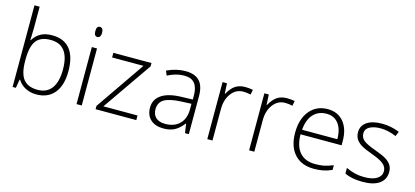

<svg xmlns="http://www.w3.org/2000/svg" viewBox="-63 -1238 3730 1726"><g transform="rotate(15 1802.5 -375.0)"><path d="M313 -541Q424.3 -541 480.7 -470.9Q537.1 -400.9 537.1 -266.1Q537.1 -133.8 477.8 -62Q418.5 9.8 311 9.8Q254.4 9.8 209 -13.7Q163.6 -37.1 137.2 -80.1H132.8L119.1 0H88.9V-759.8H137.2V-568.8Q137.2 -525.9 135.3 -489.7L133.8 -448.2H137.2Q167.5 -496.1 210.2 -518.6Q252.9 -541 313 -541ZM312 -497.1Q218.3 -497.1 177.7 -443.4Q137.2 -389.6 137.2 -266.1V-257.8Q137.2 -137.7 179.4 -85.4Q221.7 -33.2 311 -33.2Q397.9 -33.2 441.9 -94Q485.8 -154.8 485.8 -267.1Q485.8 -497.1 312 -497.1Z M732.4 0H684.1V-530.8H732.4ZM677.2 -678.2Q677.2 -725.1 708 -725.1Q723.1 -725.1 731.7 -712.9Q740.2 -700.7 740.2 -678.2Q740.2 -656.2 731.7 -643.6Q723.1 -630.9 708 -630.9Q677.2 -630.9 677.2 -678.2Z M1240.2 0H861.3V-30.8L1176.3 -487.8H884.3V-530.8H1239.3V-500L922.4 -43H1240.2Z M1693.4 0 1681.2 -84H1677.2Q1637.2 -32.7 1595 -11.5Q1552.7 9.8 1495.1 9.8Q1417 9.8 1373.5 -30.3Q1330.1 -70.3 1330.1 -141.1Q1330.1 -218.8 1394.8 -261.7Q1459.5 -304.7 1582 -307.1L1683.1 -310.1V-345.2Q1683.1 -420.9 1652.3 -459.5Q1621.6 -498 1553.2 -498Q1479.5 -498 1400.4 -457L1382.3 -499Q1469.7 -540 1555.2 -540Q1642.6 -540 1685.8 -494.6Q1729 -449.2 1729 -353V0ZM1498 -34.2Q1583 -34.2 1632.1 -82.8Q1681.2 -131.3 1681.2 -217.8V-270L1588.4 -266.1Q1476.6 -260.7 1429 -231.2Q1381.3 -201.7 1381.3 -139.2Q1381.3 -89.4 1411.9 -61.8Q1442.4 -34.2 1498 -34.2Z M2109.9 -541Q2143.6 -541 2182.1 -534.2L2172.9 -487.8Q2139.6 -496.1 2104 -496.1Q2036.1 -496.1 1992.7 -438.5Q1949.2 -380.9 1949.2 -293V0H1900.9V-530.8H1941.9L1946.8 -435.1H1950.2Q1982.9 -493.7 2020 -517.3Q2057.1 -541 2109.9 -541Z M2499 -541Q2532.7 -541 2571.3 -534.2L2562 -487.8Q2528.8 -496.1 2493.2 -496.1Q2425.3 -496.1 2381.8 -438.5Q2338.4 -380.9 2338.4 -293V0H2290V-530.8H2331.1L2335.9 -435.1H2339.4Q2372.1 -493.7 2409.2 -517.3Q2446.3 -541 2499 -541Z M2893.6 9.8Q2777.8 9.8 2713.1 -61.5Q2648.4 -132.8 2648.4 -261.2Q2648.4 -388.2 2710.9 -464.6Q2773.4 -541 2879.4 -541Q2973.1 -541 3027.3 -475.6Q3081.5 -410.2 3081.5 -297.9V-258.8H2699.2Q2700.2 -149.4 2750.2 -91.8Q2800.3 -34.2 2893.6 -34.2Q2939 -34.2 2973.4 -40.5Q3007.8 -46.9 3060.5 -67.9V-23.9Q3015.6 -4.4 2977.5 2.7Q2939.5 9.8 2893.6 9.8ZM2879.4 -498Q2802.7 -498 2756.3 -447.5Q2710 -397 2702.1 -301.8H3030.3Q3030.3 -394 2990.2 -446Q2950.2 -498 2879.4 -498Z M3557.1 -138.2Q3557.1 -66.9 3502.9 -28.6Q3448.7 9.8 3349.1 9.8Q3242.7 9.8 3180.2 -22.9V-75.2Q3260.3 -35.2 3349.1 -35.2Q3427.7 -35.2 3468.5 -61.3Q3509.3 -87.4 3509.3 -130.9Q3509.3 -170.9 3476.8 -198.2Q3444.3 -225.6 3370.1 -252Q3290.5 -280.8 3258.3 -301.5Q3226.1 -322.3 3209.7 -348.4Q3193.4 -374.5 3193.4 -412.1Q3193.4 -471.7 3243.4 -506.3Q3293.5 -541 3383.3 -541Q3469.2 -541 3546.4 -508.8L3528.3 -464.8Q3450.2 -497.1 3383.3 -497.1Q3318.4 -497.1 3280.3 -475.6Q3242.2 -454.1 3242.2 -416Q3242.2 -374.5 3271.7 -349.6Q3301.3 -324.7 3387.2 -293.9Q3459 -268.1 3491.7 -247.3Q3524.4 -226.6 3540.8 -200.2Q3557.1 -173.8 3557.1 -138.2Z"/></g></svg>

Font: CAA NEO Sans Light
Style: Regular
Weight: 300
Version: Version 1.10